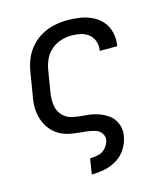

<svg xmlns="http://www.w3.org/2000/svg" viewBox="-110 -617 796 908"><g transform="rotate(-15 288.0 -162.5)"><path d="M227 205H228Q259 205 291 198.5Q323 192 352 174Q381 156 398.5 127Q416 98 421 66Q426 36 415 8.5Q404 -19 381 -36Q358 -53 330 -62Q302 -71 272 -73Q242 -75 212 -80.5Q182 -86 162 -106.5Q142 -127 137.5 -156.5Q133 -186 138 -217L156 -327Q160 -352 171.5 -377Q183 -402 204.5 -420.5Q226 -439 252.5 -447Q279 -455 304 -455Q327 -455 349 -450Q371 -445 387.5 -431.5Q404 -418 411.5 -397Q419 -376 415 -353Q415 -352 414 -350H500L501 -356Q506 -387 498.5 -417.5Q491 -448 472 -470.5Q453 -493 425.5 -506.5Q398 -520 367 -525Q336 -530 304 -530Q273 -530 240.5 -523.5Q208 -517 178 -500.5Q148 -484 125 -458Q102 -432 89.5 -401.5Q77 -371 72 -339L54 -229Q50 -210 48.5 -190.5Q47 -171 49 -152.5Q51 -134 56 -116.5Q61 -99 70 -83Q79 -67 91 -54Q103 -41 118 -31Q133 -21 150.5 -15Q168 -9 186.5 -6Q205 -3 224 -1.5Q243 0 261.5 2.5Q280 5 298 10.5Q316 16 327 31.5Q338 47 335 66Q331 86 316 102.5Q301 119 280.5 124Q260 129 240 129H239Z"/></g></svg>

Font: Iosevka Sparkle
Style: Italic
Weight: 400
Italic angle: -9°
Designer: Belleve Invis
Foundry: Belleve Invis
Version: Version 4.5.0; ttfautohint (v1.8.3)